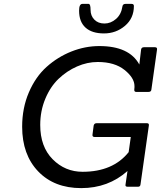

<svg xmlns="http://www.w3.org/2000/svg" viewBox="-20 -961 828 988"><path d="M690 0H637Q623 0 626 -12L636 -81Q537 7 398 7Q259 7 176.5 -79Q94 -165 94 -309Q94 -405 128.5 -485.5Q163 -566 220 -617Q277 -668 347.5 -696Q418 -724 491 -724Q645 -724 697 -629L706 -706Q708 -718 721 -718H777Q790 -718 788 -706L759 -500Q758 -488 744 -488H681Q670 -488 671 -500L672 -512Q672 -515 672 -518Q672 -560 621 -601Q570 -642 483 -642Q429 -642 376.5 -619Q324 -596 281.5 -555.5Q239 -515 213 -452.5Q187 -390 187 -318Q187 -206 251 -141.5Q315 -77 405 -77Q561 -77 642 -178L653 -256H467Q454 -256 456 -269L462 -315Q465 -327 477 -327H736Q748 -327 746 -315L703 -12Q702 0 690 0ZM626 -941H657Q669 -941 669 -930Q669 -867 623 -828Q577 -789 515 -789Q453 -789 420 -819Q387 -849 387 -906Q387 -941 404 -941H436Q446 -941 446 -910.5Q446 -880 465.5 -860Q485 -840 517.5 -840Q550 -840 577 -863.5Q604 -887 610 -928Q612 -941 626 -941Z"/></svg>

Font: Sanchez
Style: Italic
Weight: 400
Designer: Daniel Hernández
Foundry: LatinoType
Version: Version 1.001